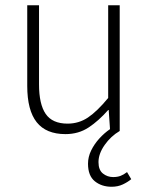

<svg xmlns="http://www.w3.org/2000/svg" viewBox="-20 -500 569 733"><path d="M406 213Q368 213 342 192Q316 171 316 125Q316 99 328 74.5Q340 50 359 29Q378 8 400 -7L395 -80H393Q357 -39 318.5 -13.5Q280 12 230 12Q156 12 120 -33.5Q84 -79 84 -172V-480H129V-178Q129 -102 154.5 -65Q180 -28 238 -28Q281 -28 316 -51.5Q351 -75 393 -126V-480H437V0Q403 20 379.5 53.5Q356 87 356 119Q356 149 373 162.5Q390 176 412 176Q428 176 440 171.5Q452 167 465 157L481 184Q468 195 449 204Q430 213 406 213Z"/></svg>

Font: Mada Light
Style: Regular
Weight: 300
Designer: Khaled Hosny
Version: Version 1.5